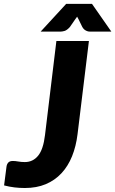

<svg xmlns="http://www.w3.org/2000/svg" viewBox="-38 -934 578 962"><path d="M350.5 -261.5Q343 -200.5 323 -151Q303 -101.5 270 -66Q237 -30.5 191.2 -11.2Q145.5 8 86.5 8Q60 8 34.8 5Q9.5 2 -17.5 -5L-5.5 -98.5Q-4 -111 3.2 -119.2Q10.5 -127.5 26.5 -127.5Q38.5 -127.5 53.5 -124.8Q68.5 -122 86.5 -122Q127 -122 153 -153.8Q179 -185.5 187.5 -257.5L244.5 -728.5H407.5ZM520 -775.5H417Q412.5 -775.5 407.5 -776Q402.5 -776.5 396.8 -778.8Q391 -781 385.2 -785.5Q379.5 -790 374.5 -798.5L355.5 -837.5Q353.5 -841 351.8 -844Q350 -847 348.5 -850.5Q346 -847 343.8 -844Q341.5 -841 339 -837.5L312 -798.5Q297 -782 284.8 -778.8Q272.5 -775.5 264 -775.5H165.5L293.5 -914.5H423Z"/></svg>

Font: Lato ExtraBold
Style: Italic
Weight: 800
Italic angle: -7°
Designer: Lukasz Dziedzic with Adam Twardoch and Botio Nikoltchev
Foundry: tyPoland Lukasz Dziedzic
Version: Version 2.015; 2015-08-06; http://www.latofonts.com/